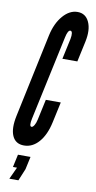

<svg xmlns="http://www.w3.org/2000/svg" viewBox="-109 -786 511 1024"><g transform="rotate(10 146.0 -273.5)"><path d="M66 8Q112 8 146.5 -31.5Q181 -71 196 -141L220 -252H139L115 -141Q111 -122 103.5 -109.5Q96 -97 89 -97Q74.5 -97 84 -141L182 -598Q190.5 -638 204 -638Q212 -638 214 -626Q216 -614 212 -594L188 -483H269L293 -594Q307 -659.5 288 -701.2Q269 -743 225 -743Q182 -743 146.2 -701.8Q110.5 -660.5 96 -594L0 -141Q-15 -71 2.5 -31.5Q20 8 66 8ZM20.5 196H69.5L96.5 131L111.5 62H43.5L28.5 131H50.5Z"/></g></svg>

Font: League Gothic Condensed Italic
Style: Regular
Weight: 400
Width: 3
Designer: The League of Moveable Type
Version: Version 1.600; ttfautohint (v1.8.3)